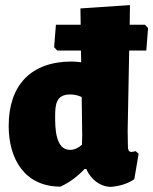

<svg xmlns="http://www.w3.org/2000/svg" viewBox="-20 -722 600 752"><path d="M14 -229C14 -100 76 9 217 9C253 -8 284 -31 311 -60H318C335 -21 369 8 413 10C450 7 481 -3 506 -20L523 -120L511 -130C504 -128 499 -127 494 -127C482 -127 481 -140 481 -149L480 -210L486 -524H553L560 -612L548 -625H488L489 -702L295 -689L296 -625H199L192 -537L204 -524H297L298 -478C283 -480 271 -481 261 -481C101 -481 14 -388 14 -229ZM196 -265C196 -312 199 -352 255 -352C270 -352 285 -349 300 -342L302 -191L301 -155C286 -142 271 -135 254 -135C196 -135 196 -225 196 -265Z"/></svg>

Font: Luna Sans Black
Style: Regular
Weight: 900
Designer: Juan Pablo del Peral
Foundry: Huerta Tipografica
Version: Version 2.001; ttfautohint (v1.5)